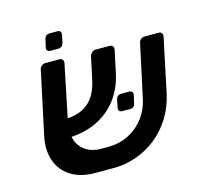

<svg xmlns="http://www.w3.org/2000/svg" viewBox="-104 -815 963 932"><g transform="rotate(-15 377.5 -349.0)"><path d="M350 -99Q409 -98 456.5 -121.5Q504 -145 536 -187Q568 -229 579 -283L636 -547Q638 -558 646.5 -564.5Q655 -571 665 -571H736Q746 -571 751 -564Q756 -557 754 -547L697 -276Q683 -211 650 -158Q617 -105 570 -68Q523 -31 466.5 -11.5Q410 8 348 7H263Q190 7 141.5 -23.5Q93 -54 74 -107.5Q55 -161 69 -229L137 -547Q139 -557 147.5 -564Q156 -571 166 -571H237Q247 -571 252.5 -564.5Q258 -558 256 -547L200 -275Q182 -190 217.5 -144.5Q253 -99 322 -99ZM164 -191 182 -283Q242 -284 279 -303.5Q316 -323 336.5 -357.5Q357 -392 366 -437L389 -546Q392 -557 400.5 -564Q409 -571 419 -571H489Q500 -571 505 -564Q510 -557 508 -546L484 -434Q468 -360 426 -305.5Q384 -251 318 -221Q252 -191 164 -191ZM467 -249Q457 -249 452 -255Q447 -261 449 -271L457 -310Q462 -332 484 -332H523Q533 -332 538 -326Q543 -320 541 -310L532 -271Q528 -249 506 -249ZM206 -622Q196 -622 191 -628Q186 -634 188 -644L197 -683Q202 -705 224 -705H263Q273 -705 277.5 -699Q282 -693 280 -683L272 -644Q266 -622 245 -622Z"/></g></svg>

Font: Rubik Medium
Style: Italic
Weight: 500
Italic angle: -12°
Designer: Hubert and Fischer
Foundry: Hubert and Fischer
Version: Version 2.300;gftools[0.9.30]